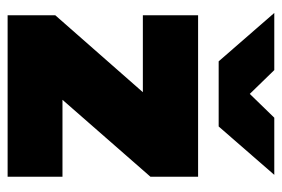

<svg xmlns="http://www.w3.org/2000/svg" viewBox="-138 -602 740 504"><g transform="rotate(90 232.0 -350.0)"><path d="M20 0V-125L222 -355H20V-500H444V-375L242 -144H444V0ZM152 -554V-559L289 -700H439L312 -554ZM141 -554 14 -700H164L301 -559V-554Z"/></g></svg>

Font: Figtree Black
Style: Regular
Weight: 900
Designer: Erik Kennedy
Foundry: Erik Kennedy
Version: Version 2.001;gftools[0.9.30]